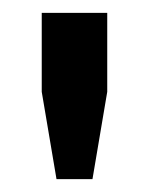

<svg xmlns="http://www.w3.org/2000/svg" viewBox="-20 -753 235 299"><path d="M68 -474 45 -610V-733H147V-610L124 -474Z"/></svg>

Font: MongolianScript
Style: Regular
Weight: 400
Designer: Bolorsoft LLC, NUM
Foundry: Bolorsoft LLC
Version: Version 3.2